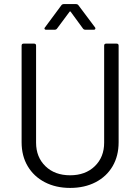

<svg xmlns="http://www.w3.org/2000/svg" viewBox="-20 -914 688 942"><path d="M324 8Q254 8 200 -20Q146 -48 116 -98.5Q86 -149 86 -216V-690Q86 -700 96 -700H147Q157 -700 157 -690V-214Q157 -143 203 -98.5Q249 -54 324 -54Q399 -54 445 -98.5Q491 -143 491 -214V-690Q491 -700 501 -700H552Q562 -700 562 -690V-216Q562 -149 532.5 -98.5Q503 -48 449 -20Q395 8 324 8ZM207 -768Q201 -768 199.5 -770.5Q198 -773 198 -774Q198 -777 201 -780L281 -888Q285 -894 294 -894H352Q361 -894 365 -888L446 -780Q448 -778 448 -774Q448 -772 446 -770Q444 -768 440 -768H400Q391 -768 387 -774L327 -856Q326 -858 324 -858Q322 -858 321 -856L260 -774Q256 -768 247 -768Z"/></svg>

Font: LinhAnh
Style: Regular
Weight: 400
Designer: Jeremy Tribby
Foundry: Tribby Type
Version: Version 1.408